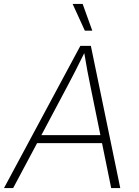

<svg xmlns="http://www.w3.org/2000/svg" viewBox="-36 -962 710 982"><path d="M-15.6 0 375 -727.5H428.7L579.1 0H532.7L485.8 -230H153.8L31.2 0ZM175.8 -271H477.5L426.3 -522Q418.9 -557.1 411.1 -598.6Q403.3 -640.1 395 -690.4Q370.6 -640.1 349.1 -598.6Q327.6 -557.1 309.1 -522ZM397.9 -805.2 335.4 -941.9H386.7L436 -805.2Z"/></svg>

Font: Inter Extra Light
Style: Italic
Weight: 200
Italic angle: -9.39999°
Designer: Rasmus Andersson
Foundry: rsms
Version: Version 4.000;git-3c8e0fc